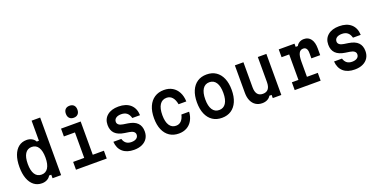

<svg xmlns="http://www.w3.org/2000/svg" viewBox="-19 -1751 5239 2657"><g transform="rotate(-20 2600.0 -423.0)"><path d="M274 16Q206 16 157 -22Q108 -60 81.5 -131.5Q55 -203 55 -302Q55 -402 81.5 -473.5Q108 -545 157 -583Q206 -621 274 -621Q316 -621 350 -603Q384 -585 401 -552H433V-848H559V0H433V-52H401Q384 -20 350 -2Q316 16 274 16ZM309 -99Q372 -99 405.5 -151.5Q439 -204 439 -302Q439 -401 405.5 -453.5Q372 -506 309 -506Q245 -506 211.5 -453.5Q178 -401 178 -302Q178 -204 211.5 -151.5Q245 -99 309 -99Z M778 -605H1067V-115H1231V0H778V-115H941V-490H778ZM996 -686Q956 -686 933.5 -709.5Q911 -733 911 -775Q911 -817 933.5 -840Q956 -863 996 -863Q1036 -863 1058.5 -840Q1081 -817 1081 -774Q1081 -733 1058.5 -709.5Q1036 -686 996 -686Z M1513 -186Q1526 -142 1555.5 -119.5Q1585 -97 1632 -97Q1679 -97 1706 -116.5Q1733 -136 1733 -171Q1733 -197 1711.5 -214Q1690 -231 1649 -237L1583 -247Q1490 -261 1445 -306.5Q1400 -352 1400 -431Q1400 -519 1461 -570Q1522 -621 1627 -621Q1738 -621 1801.5 -565Q1865 -509 1869 -406H1755Q1742 -457 1710.5 -482.5Q1679 -508 1627 -508Q1578 -508 1550 -488Q1522 -468 1522 -433Q1522 -407 1543.5 -390Q1565 -373 1606 -367L1672 -357Q1765 -343 1809.5 -297.5Q1854 -252 1854 -174Q1854 -115 1827 -72.5Q1800 -30 1750 -6.5Q1700 17 1631 17Q1525 17 1464 -36Q1403 -89 1396 -186Z M2290 17Q2211 17 2154 -21Q2097 -59 2066.5 -129.5Q2036 -200 2036 -299Q2036 -400 2067.5 -472Q2099 -544 2157.5 -582.5Q2216 -621 2297 -621Q2368 -621 2420.5 -590Q2473 -559 2503 -502Q2533 -445 2536 -366H2422Q2410 -434 2377.5 -470.5Q2345 -507 2295 -507Q2229 -507 2194 -453.5Q2159 -400 2159 -299Q2159 -202 2193 -150Q2227 -98 2289 -98Q2336 -98 2366.5 -129.5Q2397 -161 2410 -219H2524Q2519 -147 2489 -93.5Q2459 -40 2408 -11.5Q2357 17 2290 17Z M2925 17Q2845 17 2788 -21Q2731 -59 2700 -130.5Q2669 -202 2669 -302Q2669 -402 2700 -473.5Q2731 -545 2788 -583Q2845 -621 2925 -621Q3005 -621 3062 -583Q3119 -545 3150 -473.5Q3181 -402 3181 -302Q3181 -202 3150 -130.5Q3119 -59 3062 -21Q3005 17 2925 17ZM2925 -98Q2989 -98 3023.5 -150.5Q3058 -203 3058 -302Q3058 -401 3023.5 -454Q2989 -507 2925 -507Q2861 -507 2826.5 -454Q2792 -401 2792 -302Q2792 -203 2826.5 -150.5Q2861 -98 2925 -98Z M3802 -605V0H3676V-47H3643Q3625 -16 3592.5 0.5Q3560 17 3518 17Q3463 17 3422.5 -9Q3382 -35 3360 -84Q3338 -133 3338 -200V-605H3464V-236Q3464 -169 3490.5 -135.5Q3517 -102 3570 -102Q3623 -102 3649.5 -135.5Q3676 -169 3676 -236V-605Z M3984 -605H4216V-558H4248Q4264 -588 4292.5 -604.5Q4321 -621 4359 -621Q4424 -621 4460 -571.5Q4496 -522 4496 -433V-334H4366V-413Q4366 -500 4303 -500Q4261 -500 4241 -460.5Q4221 -421 4221 -339V-115H4381V0H3999V-115H4096V-490H3984Z M4763 -186Q4776 -142 4805.5 -119.5Q4835 -97 4882 -97Q4929 -97 4956 -116.5Q4983 -136 4983 -171Q4983 -197 4961.5 -214Q4940 -231 4899 -237L4833 -247Q4740 -261 4695 -306.5Q4650 -352 4650 -431Q4650 -519 4711 -570Q4772 -621 4877 -621Q4988 -621 5051.5 -565Q5115 -509 5119 -406H5005Q4992 -457 4960.5 -482.5Q4929 -508 4877 -508Q4828 -508 4800 -488Q4772 -468 4772 -433Q4772 -407 4793.5 -390Q4815 -373 4856 -367L4922 -357Q5015 -343 5059.5 -297.5Q5104 -252 5104 -174Q5104 -115 5077 -72.5Q5050 -30 5000 -6.5Q4950 17 4881 17Q4775 17 4714 -36Q4653 -89 4646 -186Z"/></g></svg>

Font: Martian Mono SemiCondensed Medium
Style: Regular
Weight: 500
Width: 4
Designer: Roman Shamin
Foundry: Evil Martians
Version: Version 1.000